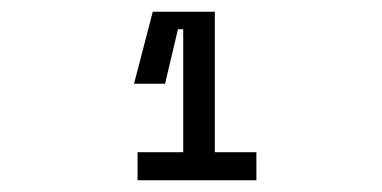

<svg xmlns="http://www.w3.org/2000/svg" viewBox="-20 -720 652 328"><path d="M293 -460V-670H284L262 -577H209L241 -700H347V-460H418V-412H215V-460Z"/></svg>

Font: Space Mono
Style: Regular
Weight: 400
Monospace: yes
Designer: Colophon Foundry / Benjamin Critton
Foundry: Colophon Foundry
Version: Version 1.000;PS 1.003;hotconv 1.0.81;makeotf.lib2.5.63406